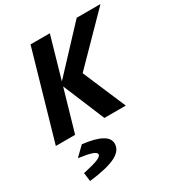

<svg xmlns="http://www.w3.org/2000/svg" viewBox="-220 -798 1162 1250"><g transform="rotate(-30 361.0 -173.0)"><path d="M198 -655H343L254 -344L545 -655H722V-653L398 -323L535 -2V0H375L245 -312L155 0H10ZM350 178Q350 231 286 262.5Q222 294 89 309L81 247V245Q155 229 189.5 215.5Q224 202 224 186Q224 171 193 160.5Q162 150 96 141V139L162 75Q256 86 303 111.5Q350 137 350 178Z"/></g></svg>

Font: Intel One Mono
Style: Bold Italic
Weight: 700
Italic angle: -16°
Monospace: yes
Designer: Fred Shallcrass
Foundry: Frere-Jones Type LLC
Version: Version 1.400;hotconv 1.1.0;makeotfexe 2.6.0;FJTRelease1.4